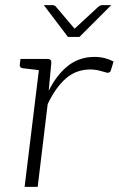

<svg xmlns="http://www.w3.org/2000/svg" viewBox="-20 -729 463 749"><path d="M76 0 137 -499H164Q174 -499 177.5 -495Q181 -491 180 -482L170 -375Q201 -437 245 -472Q289 -507 349 -507Q371 -507 389.5 -502Q408 -497 423 -489L412 -453Q411 -449 407 -447Q403 -445 399 -445Q391 -447 371.5 -452.5Q352 -458 333 -458Q277 -458 237 -423Q197 -388 166 -323L127 0ZM154 -499 143 -454 68 -463Q62 -464 59.5 -467Q57 -470 57 -476L60 -499ZM414 -709 290 -585H245L151 -709H185Q193 -709 198 -703L271 -617L364 -703Q366 -705 370 -707Q374 -709 379 -709Z"/></svg>

Font: Aleo Light
Style: Italic
Weight: 300
Italic angle: -7°
Designer: Alessio Laiso
Foundry: Alessio Laiso
Version: Version 2.001;gftools[0.9.29]